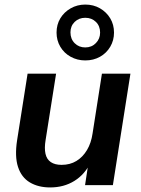

<svg xmlns="http://www.w3.org/2000/svg" viewBox="-20 -812 619 842"><path d="M200 10Q148 10 111 -12Q74 -34 59 -80Q44 -126 55 -197L101 -489H226L180 -198Q174 -162 179.5 -137.5Q185 -113 203 -101Q221 -89 250 -89Q287 -89 315 -106Q343 -123 361.5 -154Q380 -185 386 -227L427 -489H552L475 0H353L368 -99H377Q352 -47 306 -18.5Q260 10 200 10ZM354 -547Q319 -547 290 -563Q261 -579 244.5 -607Q228 -635 228 -669Q228 -704 244.5 -731.5Q261 -759 290 -775.5Q319 -792 354 -792Q390 -792 418.5 -775.5Q447 -759 463.5 -731.5Q480 -704 480 -669Q480 -635 463.5 -607Q447 -579 418.5 -563Q390 -547 354 -547ZM354 -604Q382 -604 400.5 -623Q419 -642 419 -669Q419 -698 400.5 -716Q382 -734 354 -734Q326 -734 307.5 -716Q289 -698 289 -670Q289 -641 307.5 -622.5Q326 -604 354 -604Z"/></svg>

Font: Nunito Sans 12pt
Style: Bold Italic
Weight: 700
Italic angle: -9°
Designer: Vernon Adams
Foundry: Vernon Adams
Version: Version 3.101;gftools[0.9.27]